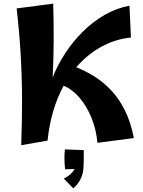

<svg xmlns="http://www.w3.org/2000/svg" viewBox="-20 -781 780 1050"><path d="M96 13Q101 -121 100.5 -242Q100 -363 93 -483.5Q86 -604 71 -735L271 -761Q274 -657 273.5 -557.5Q273 -458 268 -358Q295 -426 336.5 -489.5Q378 -553 432 -607Q486 -661 550.5 -698.5Q615 -736 688 -750L696 -576Q610 -567 533.5 -525Q457 -483 397 -413Q446 -394 494.5 -364Q543 -334 586.5 -288.5Q630 -243 662.5 -178.5Q695 -114 712 -26L513 0Q506 -74 480 -137.5Q454 -201 414.5 -247Q375 -293 328 -312Q294 -250 271.5 -174.5Q249 -99 240 -12ZM381 249 329 196Q373 173 388 143L336 145Q333 120 332.5 90Q332 60 335 36L438 40Q438 67 438 91Q438 115 436 141Q432 203 381 249Z"/></svg>

Font: Marhey SemiBold
Style: Regular
Weight: 600
Designer: Nur Syamsi & Bustanul Arifin
Foundry: Namelatype
Version: Version 1.000; ttfautohint (v1.8.4.7-5d5b)